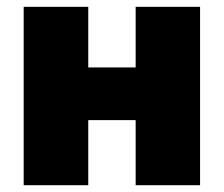

<svg xmlns="http://www.w3.org/2000/svg" viewBox="-20 -546 660 566"><path d="M49.8 0V-525.9H240.2V-347.2H379.9V-525.9H569.8V0H379.9V-191.9H240.2V0Z"/></svg>

Font: Rawline Black
Style: Regular
Weight: 900
Designer: Matt McInerney, Pablo Impallari, Rodrigo Fuenzalida
Foundry: Matt McInerney, Pablo Impallari, Rodrigo Fuenzalida
Version: Version 4.020;PS 004.020;hotconv 1.0.88;makeotf.lib2.5.64775